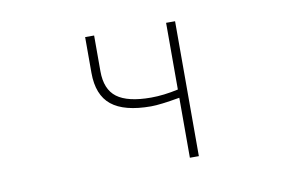

<svg xmlns="http://www.w3.org/2000/svg" viewBox="-61 -633 1123 739"><g transform="rotate(-10 500.0 -263.5)"><path d="M626 0V-234.4Q548.8 -220.7 513.7 -220.7Q409.2 -220.7 359.4 -260.7Q309.6 -300.8 309.6 -387.7V-527.3H344.7V-387.7Q344.7 -316.4 386.7 -285.2Q428.7 -253.9 519.5 -253.9Q568.4 -253.9 626 -266.6V-527.3H661.1V0Z"/></g></svg>

Font: GenEi Gothic M ExtraLight
Style: Regular
Weight: 200
Designer: o_tamon (Modified); [Source Han Sans]
Ryoko NISHIZUKA  (kana & ideographs); Paul D. Hunt (Latin, Greek & Cyrillic); Wenl
Version: Version 1.1a;Original Version 1.004